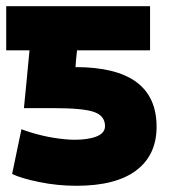

<svg xmlns="http://www.w3.org/2000/svg" viewBox="-23 -564 548 618"><path d="M481 -156Q481 -65 415.5 -15.5Q350 34 223 34Q162 34 103.5 22Q45 10 16 -4L46 -148Q113 -123 184 -116Q211 -113 240 -115Q315 -121 315 -158Q315 -191 280 -203.5Q245 -216 147 -216H54L62 -297Q63 -312 66.5 -345Q70 -378 72 -402H-3V-544H460V-402H225Q221 -367 220 -348Q481 -348 481 -156Z"/></svg>

Font: Repo
Style: ExtraBold
Weight: 800
Designer: Stefan Peev
Foundry: Context Ltd
Version: Version 001.000